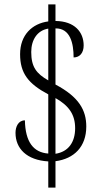

<svg xmlns="http://www.w3.org/2000/svg" viewBox="-20 -780 474 879"><path d="M201 -41V79H234V-42C319 -53 375 -108 375 -201C375 -275 342 -336 234 -393V-650C302 -651 317 -581 317 -517C346 -517 363 -539 363 -572C363 -633 322 -683 234 -684V-760H201V-682C127 -672 72 -620 72 -532C72 -445 109 -397 201 -348V-77C133 -82 96 -130 94 -229C64 -229 51 -200 51 -172C51 -100 102 -47 201 -41ZM201 -649V-412C147 -443 123 -473 123 -542C123 -598 151 -641 201 -649ZM234 -76V-331C296 -296 324 -255 324 -193C324 -129 293 -85 234 -76Z"/></svg>

Font: Noto Serif Myanmar ExtraCondensed Light
Style: Regular
Weight: 300
Width: 2
Designer: Ben Mitchell and the Monotype Design Team
Foundry: Monotype Imaging Inc.
Version: Version 2.106